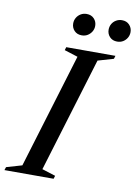

<svg xmlns="http://www.w3.org/2000/svg" viewBox="-123 -936 711 998"><g transform="rotate(10 232.5 -437.0)"><path d="M243.5 -646 172.5 -668.5 177.5 -685H437L432 -668.5L349.5 -644.5L165.5 -39L236.5 -16.5L231.5 0H-28L-22.5 -16.5L59.5 -40.5ZM245.5 -759.5Q221 -759.5 206.2 -775.2Q191.5 -791 191.5 -813Q191.5 -829.5 199.5 -843.2Q207.5 -857 221.2 -865.2Q235 -873.5 252.5 -873.5Q277 -873.5 291.8 -857.8Q306.5 -842 306.5 -820Q306.5 -803.5 298.5 -790Q290.5 -776.5 277 -768Q263.5 -759.5 245.5 -759.5ZM432.5 -759.5Q408 -759.5 393.2 -775.2Q378.5 -791 378.5 -813Q378.5 -829.5 386.2 -843.2Q394 -857 408 -865.2Q422 -873.5 439 -873.5Q463.5 -873.5 478.2 -857.8Q493 -842 493 -820Q493 -803.5 485.2 -790Q477.5 -776.5 464 -768Q450.5 -759.5 432.5 -759.5Z"/></g></svg>

Font: Newsreader 36pt Medium
Style: Italic
Weight: 500
Italic angle: -17°
Designer: Hugues Gentile
Foundry: Production Type
Version: Version 1.003